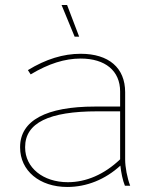

<svg xmlns="http://www.w3.org/2000/svg" viewBox="-20 -739 613 764"><path d="M277 -593H295L247 -719H225ZM248 5C325 5 399 -25 459 -80C462 -52 468 -22 477 0H498C486 -31 478 -75 478 -104V-372C478 -469 413 -525 301 -525C232 -525 163 -504 91 -460L102 -443C174 -486 238 -506 301 -506C399 -506 458 -457 458 -375V-315H358C163 -315 60 -259 60 -154V-152C60 -60 137 5 248 5ZM250 -14C151 -14 80 -72 80 -152V-154C80 -250 175 -296 367 -296H458V-105C395 -45 323 -14 250 -14Z"/></svg>

Font: Fixel Display Thin
Style: Regular
Weight: 100
Designer: AlfaBravo + MacPaw
Foundry: Kyrylo Tkachov, Marchela Mozhyna, Serhii Makarenko, Maria Weinstein, Zakhar Kryvoshyya
Version: Version 1.211